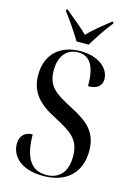

<svg xmlns="http://www.w3.org/2000/svg" viewBox="-138 -1001 755 1082"><g transform="rotate(15 239.5 -460.5)"><path d="M212 -771H283C309 -816 353 -882 385 -921V-931H377C338 -899 284 -858 248 -819C210 -857 156 -899 118 -931H110V-921C141 -882 185 -816 212 -771ZM226 10C363 10 441 -68 441 -193C441 -305 379 -352 279 -404C178 -456 130 -488 130 -581C130 -671 177 -714 238 -714C308 -714 340 -658 340 -544C394 -544 419 -568 419 -606C419 -665 360 -724 249 -724C130 -724 52 -654 52 -534C52 -433 107 -375 208 -324C306 -272 361 -241 361 -139C361 -47 315 0 240 0C149 0 110 -70 109 -201C67 -201 36 -176 36 -127C36 -63 87 10 226 10Z"/></g></svg>

Font: Noto Serif Display Condensed Medium
Style: Regular
Weight: 500
Width: 3
Designer: Monotype Design Team
Foundry: Monotype Imaging Inc.
Version: Version 2.009